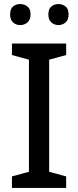

<svg xmlns="http://www.w3.org/2000/svg" viewBox="-20 -929 387 949"><path d="M307 0H39V-57L123 -80V-634L39 -657V-714H307V-657L223 -634V-80L307 -57ZM30 -858Q30 -885 44.5 -897Q59 -909 80 -909Q100 -909 115.5 -897Q131 -885 131 -858Q131 -831 115.5 -818Q100 -805 80 -805Q59 -805 44.5 -818Q30 -831 30 -858ZM219 -858Q219 -885 234 -897Q249 -909 269 -909Q289 -909 304 -897Q319 -885 319 -858Q319 -831 304 -818Q289 -805 269 -805Q249 -805 234 -818Q219 -831 219 -858Z"/></svg>

Font: Noto Sans Kayah Li Medium
Style: Regular
Weight: 500
Designer: Monotype Design Team, Sérgio Martins
Foundry: Monotype Imaging Inc.
Version: Version 2.002; ttfautohint (v1.8.4.7-5d5b)